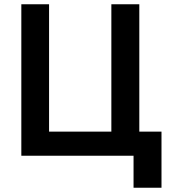

<svg xmlns="http://www.w3.org/2000/svg" viewBox="-20 -730 837 900"><path d="M606 150V0H80V-710H210V-113H502V-710H633V-113H737V150Z"/></svg>

Font: Geist SemBd
Style: Regular
Weight: 400
Designer: Basement.studio, Andrés Briganti, Mateo Zaragoza
Foundry: Basement.studio, Vercel, Andrés Briganti, Guido Ferreyra, Mateo Zaragoza
Version: Version 1.401